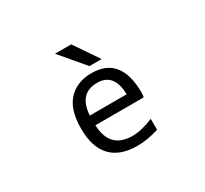

<svg xmlns="http://www.w3.org/2000/svg" viewBox="-153 -984 1306 1221"><g transform="rotate(-30 500.0 -373.0)"><path d="M367.2 -306.6H637.7Q634.8 -463.9 510.7 -463.9Q377 -463.9 367.2 -306.6ZM372.1 -757.8H491.2L612.3 -580.1H522.5ZM692.4 -14.6Q605.5 12.7 532.2 11.7Q408.2 11.7 342.8 -56.6Q277.3 -125 277.3 -260.7Q277.3 -400.4 340.3 -467.8Q403.3 -535.2 510.7 -535.2Q724.6 -535.2 725.6 -267.6Q725.6 -257.8 721.7 -235.4H367.2Q373 -58.6 539.1 -58.6Q605.5 -58.6 692.4 -94.7Z"/></g></svg>

Font: GenEi Gothic M Regular
Style: Regular
Weight: 400
Designer: o_tamon (Modified); [Source Han Sans]
Ryoko NISHIZUKA  (kana & ideographs); Paul D. Hunt (Latin, Greek & Cyrillic); Wenl
Version: Version 1.1a;Original Version 1.004